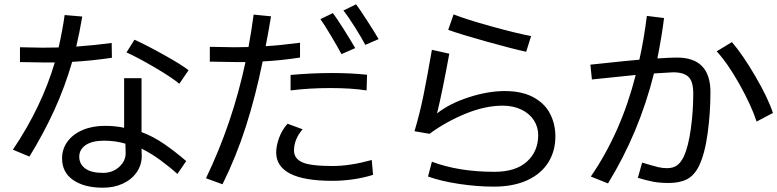

<svg xmlns="http://www.w3.org/2000/svg" viewBox="-20 -845 3619 894"><path d="M639 -153Q640 -136 640 -119Q640 -77 616.5 -43Q593 -9 552 10Q511 29 459 29Q373 29 321 -6.5Q269 -42 269 -108Q269 -151 294 -185.5Q319 -220 364.5 -239.5Q410 -259 468 -259Q518 -259 558 -250V-481H639V-230Q693 -210 744.5 -174.5Q796 -139 847 -95L806 -35Q771 -67 726.5 -99.5Q682 -132 639 -153ZM235 -554H192Q155 -554 73 -556V-625Q145 -623 179 -623L253 -624Q272 -709 281 -775L363 -768Q350 -691 335 -628Q428 -635 500 -645L501 -576Q407 -562 316 -557Q282 -440 233 -332.5Q184 -225 117 -116L40 -148Q174 -347 235 -554ZM465 -190Q409 -190 379 -169.5Q349 -149 349 -115Q349 -81 377 -60.5Q405 -40 459 -40Q504 -40 534.5 -67.5Q565 -95 565 -131L564 -176Q517 -190 465 -190ZM569 -601 606 -660Q660 -636 742.5 -590Q825 -544 858 -518L815 -455Q779 -485 700.5 -531Q622 -577 569 -601Z M1123 -556H1080Q1043 -556 957 -558V-627Q1035 -625 1070 -625Q1115 -625 1137 -626Q1151 -701 1161 -777L1242 -769Q1228 -685 1217 -630Q1276 -633 1377 -646V-577Q1285 -563 1203 -559Q1170 -397 1125 -256.5Q1080 -116 1016 13L939 -15Q1062 -270 1123 -556ZM1528 -3Q1396 -3 1331 -36.5Q1266 -70 1266 -135Q1266 -166 1279.5 -203Q1293 -240 1319 -269L1389 -243Q1349 -197 1349 -144Q1349 -107 1387 -89.5Q1425 -72 1529 -72Q1610 -72 1711 -100L1717 -31Q1677 -18 1627.5 -10.5Q1578 -3 1528 -3ZM1517 -435Q1421 -435 1333 -424V-496Q1432 -505 1527 -505Q1614 -505 1689 -497L1687 -424Q1617 -435 1517 -435ZM1472 -756 1530 -784Q1547 -762 1581 -708Q1615 -654 1634 -621L1570 -593Q1553 -625 1521.5 -678Q1490 -731 1472 -756ZM1579 -796 1638 -825Q1656 -801 1691 -746.5Q1726 -692 1743 -663L1681 -636Q1665 -667 1632.5 -718.5Q1600 -770 1579 -796Z M2067 -706 2092 -778Q2150 -755 2265 -723Q2380 -691 2453 -677L2430 -604Q2365 -618 2243.5 -652Q2122 -686 2067 -706ZM2282 -45Q2381 -45 2433.5 -92.5Q2486 -140 2486 -216Q2486 -254 2465.5 -285.5Q2445 -317 2407 -335Q2369 -353 2321 -353Q2239 -353 2147.5 -315.5Q2056 -278 1980 -222L1910 -234Q1935 -318 1952 -402Q1969 -486 1991 -613L2072 -595Q2040 -419 2015 -317Q2073 -363 2162.5 -392Q2252 -421 2330 -421Q2411 -421 2464 -392Q2517 -363 2541.5 -315Q2566 -267 2566 -210Q2566 -141 2532.5 -88Q2499 -35 2434.5 -5.5Q2370 24 2279 24Q2202 24 2118.5 11.5Q2035 -1 1973 -23L1991 -92Q2116 -45 2282 -45Z M2990 -82Q3027 -71 3046 -66.5Q3065 -62 3086 -62Q3113 -62 3131 -74Q3149 -86 3164 -116Q3185 -162 3196.5 -244Q3208 -326 3208 -409Q3208 -469 3183 -489.5Q3158 -510 3108 -508L3025 -503Q2956 -227 2811 9L2731 -23Q2872 -228 2940 -496L2736 -475L2729 -544L2758 -547Q2917 -564 2957 -567Q2978 -659 2992 -771L3072 -761Q3062 -680 3041 -573Q3105 -577 3132 -577Q3288 -577 3288 -416Q3288 -320 3275 -224.5Q3262 -129 3235 -73Q3213 -28 3179 -10.5Q3145 7 3094 7Q3054 7 3023.5 1.5Q2993 -4 2950 -17L2970 -88ZM3317 -606 3388 -649Q3438 -591 3497 -490Q3556 -389 3579 -319L3503 -279Q3478 -355 3423 -453Q3368 -551 3317 -606Z"/></svg>

Font: Kakao Big Sans
Style: Regular
Weight: 400
Designer: Park Young-rak; Lee Sang-min; Kim Jung-jin; Min Bon; Park Min-gyu;
Foundry: Kakao Corporation
Version: Version 2.003